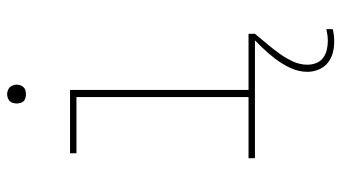

<svg xmlns="http://www.w3.org/2000/svg" viewBox="-230 -507 960 540"><g transform="rotate(-90 250.0 -237.0)"><path d="M75 0V-18H247V-502H89V-520H267V-18H425V0ZM255 -644Q250 -644 244.5 -645.5Q239 -647 235.5 -650.5Q232 -654 230.5 -659.5Q229 -665 229 -670Q229 -675 230.5 -680.5Q232 -686 235.5 -689.5Q239 -693 244.5 -695Q250 -697 255 -697Q260 -697 265.5 -695Q271 -693 274.5 -689.5Q278 -686 280 -680.5Q282 -675 282 -670Q282 -665 280 -659.5Q278 -654 274.5 -650.5Q271 -647 265.5 -645.5Q260 -644 255 -644ZM403 223Q387 223 371.5 219Q356 215 343.5 205Q331 195 324.5 179.5Q318 164 318 148Q318 123 329 99.5Q340 76 355.5 56Q371 36 388.5 18Q406 0 425 -17V0Q411 17 397 33.5Q383 50 370 68Q357 86 347.5 106Q338 126 338 148Q338 160 342.5 172Q347 184 357 191.5Q367 199 379.5 202Q392 205 405 205Q413 205 421 204Q429 203 438 201V219Q429 221 420.5 222Q412 223 403 223Z"/></g></svg>

Font: Iosevka Thin
Style: Regular
Weight: 100
Monospace: yes
Designer: Belleve Invis
Foundry: Belleve Invis
Version: Version 32.5.0; ttfautohint (v1.8.4)